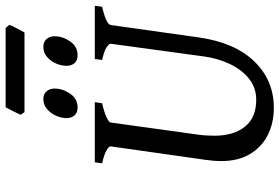

<svg xmlns="http://www.w3.org/2000/svg" viewBox="-174 -795 984 676"><g transform="rotate(-90 318.0 -457.0)"><path d="M635.7 -615.2 632.3 -589.4Q570.3 -575.2 567.9 -559.1L524.4 -250Q506.3 -122.1 439.7 -53.5Q373 15.1 276.4 15.1Q222.7 15.1 180.4 -6.3Q138.2 -27.8 113.5 -69.1Q88.9 -110.4 88.9 -169.9Q88.9 -196.3 93.3 -226.1L140.6 -559.1Q141.6 -564.9 127 -573.7Q112.3 -582.5 81.1 -589.4L84.5 -615.2H296.4L292.5 -589.4Q261.7 -582.5 243.7 -574.2Q225.6 -565.9 224.6 -559.1L181.6 -249Q179.7 -234.9 179 -220.7Q178.2 -206.5 178.2 -193.8Q178.2 -126 210.2 -86.4Q242.2 -46.9 304.7 -46.9Q347.2 -46.9 378.9 -72.3Q410.6 -97.7 430.4 -139.2Q450.2 -180.7 457 -229L502 -559.1Q502.4 -564.9 489.5 -573.7Q476.6 -582.5 444.8 -589.4L448.2 -615.2ZM528.3 -756.8Q528.3 -728.5 510.3 -702.1Q492.2 -675.8 460.9 -675.8Q443.4 -675.8 433.8 -686.5Q424.3 -697.3 424.3 -714.8Q424.3 -732.9 432.4 -751.7Q440.4 -770.5 455.6 -783.4Q470.7 -796.4 490.7 -796.4Q508.8 -796.4 518.6 -785.2Q528.3 -773.9 528.3 -756.8ZM344.2 -756.8Q344.2 -728.5 326.2 -702.1Q308.1 -675.8 277.3 -675.8Q259.3 -675.8 249.8 -686.5Q240.2 -697.3 240.2 -714.8Q240.2 -732.9 248.5 -751.7Q256.8 -770.5 272 -783.4Q287.1 -796.4 307.1 -796.4Q324.7 -796.4 334.5 -785.2Q344.2 -773.9 344.2 -756.8ZM568.4 -916Q564.9 -905.3 555.4 -888.2Q545.9 -871.1 541.5 -862.8H261.2L252 -876Q255.9 -885.7 264.4 -902.6Q272.9 -919.4 278.3 -929.2H557.6Z"/></g></svg>

Font: Gentium Book Plus
Style: Italic
Weight: 400
Italic angle: -8°
Designer: Victor Gaultney, Annie Olsen, Iska Routamaa, Becca Hirsbrunner
Foundry: SIL International
Version: Version 6.101